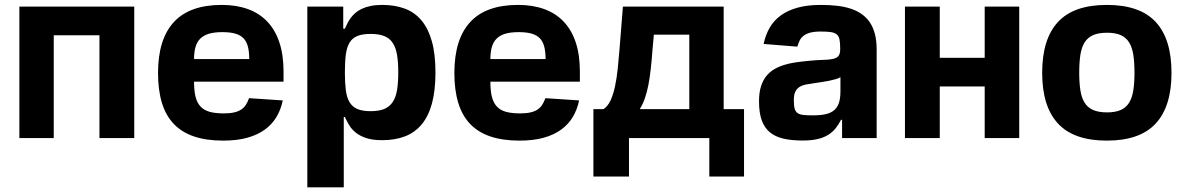

<svg xmlns="http://www.w3.org/2000/svg" viewBox="-20 -573 4921 797"><path d="M60.4 0V-545.5H537.3V0H392.8V-426.5H203.1V0Z M636 -270.2Q636 -409.8 701.5 -481.2Q767 -552.6 900.6 -552.6Q961.3 -552.6 1008.9 -535.3Q1056.5 -518.1 1089.5 -483.5Q1122.5 -448.9 1139.7 -397Q1157 -345.2 1157 -275.6V-234H785.5V-233.7Q785.5 -196.4 791.7 -171.3Q797.9 -146.3 812.3 -130.9Q826.7 -115.4 850.3 -108.8Q873.9 -102.3 909.1 -102.3Q934.7 -102.3 952.1 -106.4Q969.5 -110.4 981.4 -118.4Q993.3 -126.4 1000.7 -138.1Q1008.2 -149.9 1013.8 -165.5L1153.8 -156.2Q1146 -118.3 1127.7 -87.5Q1109.4 -56.8 1079.4 -35Q1049.4 -13.1 1006.6 -1.2Q963.8 10.7 906.6 10.7Q837 10.7 786 -6.4Q735.1 -23.4 701.7 -58.2Q668.3 -93 652.2 -146Q636 -198.9 636 -270.2ZM785.5 -327.8H1014.6Q1014.6 -358.7 1008.9 -380.1Q1003.2 -401.6 990.1 -414.8Q976.9 -427.9 955.6 -433.8Q934.3 -439.6 903.1 -439.6Q871.1 -439.6 848.9 -433.4Q826.7 -427.2 812.5 -413.7Q798.3 -400.2 791.9 -378.9Q785.5 -357.6 785.5 -327.8Z M1255.7 204.5V-545.5H1404.8V-453.8H1411.6Q1416.5 -464.8 1422.4 -476.6Q1428.3 -488.3 1436.4 -499.3Q1444.6 -510.3 1455.8 -519.9Q1467 -529.5 1482.6 -536.8Q1498.2 -544 1518.8 -548.3Q1539.4 -552.6 1566.8 -552.6Q1618.3 -552.6 1659.3 -537.6Q1700.3 -522.7 1728.7 -489.3Q1757.1 -456 1772.4 -402.5Q1787.6 -349.1 1787.6 -272Q1787.6 -197.1 1773.1 -143.6Q1758.5 -90.2 1730.3 -56.5Q1702.1 -22.7 1660.9 -6.9Q1619.7 8.9 1566.4 8.9Q1526.6 8.9 1500.5 0.2Q1474.4 -8.5 1457.2 -22.2Q1440 -35.9 1429.7 -53.1Q1419.4 -70.3 1411.6 -87.4H1407V204.5ZM1411.6 -272.7Q1411.6 -229.8 1415.5 -199Q1419.4 -168.3 1430.9 -149Q1442.5 -129.6 1463.4 -120.6Q1484.4 -111.5 1518.5 -111.5Q1552.9 -111.5 1575.1 -120.7Q1597.3 -130 1610.3 -149.7Q1623.2 -169.4 1628.2 -199.9Q1633.2 -230.5 1633.2 -272.7Q1633.2 -315 1628.2 -345Q1623.2 -375 1610.4 -394.5Q1597.7 -414.1 1575.5 -423.1Q1553.3 -432.2 1518.5 -432.2Q1484.4 -432.2 1463.2 -423.5Q1442.1 -414.8 1430.8 -395.6Q1419.4 -376.4 1415.5 -346.2Q1411.6 -316.1 1411.6 -272.7Z M1866.1 -270.2Q1866.1 -409.8 1931.6 -481.2Q1997.2 -552.6 2130.7 -552.6Q2191.4 -552.6 2239 -535.3Q2286.6 -518.1 2319.6 -483.5Q2352.6 -448.9 2369.9 -397Q2387.1 -345.2 2387.1 -275.6V-234H2015.6V-233.7Q2015.6 -196.4 2021.8 -171.3Q2028.1 -146.3 2042.4 -130.9Q2056.8 -115.4 2080.4 -108.8Q2104 -102.3 2139.2 -102.3Q2164.8 -102.3 2182.2 -106.4Q2199.6 -110.4 2211.5 -118.4Q2223.4 -126.4 2230.8 -138.1Q2238.3 -149.9 2244 -165.5L2383.9 -156.2Q2376.1 -118.3 2357.8 -87.5Q2339.5 -56.8 2309.5 -35Q2279.5 -13.1 2236.7 -1.2Q2193.9 10.7 2136.7 10.7Q2067.1 10.7 2016.2 -6.4Q1965.2 -23.4 1931.8 -58.2Q1898.4 -93 1882.3 -146Q1866.1 -198.9 1866.1 -270.2ZM2015.6 -327.8H2244.7Q2244.7 -358.7 2239 -380.1Q2233.3 -401.6 2220.2 -414.8Q2207 -427.9 2185.7 -433.8Q2164.4 -439.6 2133.2 -439.6Q2101.2 -439.6 2079 -433.4Q2056.8 -427.2 2042.6 -413.7Q2028.4 -400.2 2022 -378.9Q2015.6 -357.6 2015.6 -327.8Z M2443.2 159.8V-120H2485.1Q2502.8 -131.4 2514.4 -156.2Q2525.9 -181.1 2533 -214.7Q2540.1 -248.2 2544.2 -287.6Q2548.3 -327.1 2551.5 -367.2L2565.7 -545.5H2984V-120H3068.5V159.8H2924.4V0H2590.9V159.8ZM2635.7 -120H2841.3V-429H2694.2L2688.6 -367.2Q2685.4 -323.5 2681.3 -286.6Q2677.2 -249.6 2671.2 -218.9Q2665.1 -188.2 2656.4 -163.7Q2647.7 -139.2 2635.7 -120Z M3130.7 -152.3Q3130.7 -187.1 3138.3 -212.5Q3146 -237.9 3159.8 -255.7Q3173.7 -273.4 3192.6 -284.8Q3211.6 -296.2 3234.4 -303.3Q3257.1 -310.4 3282.8 -314.1Q3308.6 -317.8 3335.6 -320.3Q3371.1 -323.9 3396.1 -324.4Q3421.2 -324.9 3437.1 -328.3Q3453.1 -331.7 3460.4 -340.6Q3467.7 -349.4 3467.7 -369.3V-371.4Q3467.7 -394.9 3464.8 -408.9Q3462 -422.9 3453.3 -430.2Q3444.6 -437.5 3428.6 -439.8Q3412.6 -442.1 3386.7 -442.1Q3359.7 -442.1 3342.7 -437.3Q3325.6 -432.5 3315.2 -424.2Q3304.7 -415.8 3299.2 -404.3Q3293.7 -392.8 3289.8 -379.3L3149.9 -390.6Q3157.7 -427.9 3174.9 -457.9Q3192.1 -487.9 3220.9 -508.9Q3249.6 -529.8 3290.7 -541.2Q3331.7 -552.6 3387.4 -552.6Q3422.2 -552.6 3452.9 -549.2Q3483.7 -545.8 3509.4 -537.6Q3535.2 -529.5 3555.4 -515.6Q3575.6 -501.8 3589.8 -481.4Q3604 -460.9 3611.5 -432.9Q3619 -404.8 3619 -367.9V0H3475.5V-75.6H3471.2Q3461.3 -56.5 3448.9 -40.7Q3436.4 -24.9 3418.3 -13.5Q3400.2 -2.1 3374.5 4.1Q3348.7 10.3 3311.8 10.3Q3266 10.3 3232.1 2.5Q3198.2 -5.3 3175.6 -24Q3153.1 -42.6 3141.9 -73.9Q3130.7 -105.1 3130.7 -152.3ZM3355.1 -94.1Q3386.7 -94.1 3408.4 -99.3Q3430 -104.4 3443.5 -116.3Q3457 -128.2 3462.9 -147.5Q3468.7 -166.9 3468.7 -195V-252.8Q3462 -248.2 3449.4 -244.5Q3436.8 -240.8 3421.9 -237.7Q3407 -234.7 3391.5 -232.4Q3376.1 -230.1 3363.6 -228.3Q3343.7 -225.5 3327.4 -222.5Q3311.1 -219.5 3299.5 -212.5Q3288 -205.6 3281.6 -192.8Q3275.2 -180 3275.2 -157.3Q3275.2 -134.9 3278.6 -122.3Q3282 -109.7 3291 -103.5Q3300.1 -97.3 3315.5 -95.7Q3331 -94.1 3355.1 -94.1Z M3736.5 0V-545.5H3881V-333.1H4067.5V-545.5H4210.9V0H4067.5V-214.1H3881V0Z M4306.1 -270.6Q4306.1 -410.9 4371.6 -481.7Q4437.1 -552.6 4574.6 -552.6Q4712 -552.6 4777.5 -481.7Q4843 -410.9 4843 -270.6Q4843 -131.4 4777.5 -60.4Q4712 10.7 4574.6 10.7Q4437.1 10.7 4371.6 -60.4Q4306.1 -131.4 4306.1 -270.6ZM4459.9 -271.7Q4459.9 -229.4 4464.7 -198.3Q4469.5 -167.3 4482.2 -146.8Q4495 -126.4 4517.6 -116.5Q4540.1 -106.5 4575.3 -106.5Q4610.1 -106.5 4632.3 -116.5Q4654.5 -126.4 4667.1 -146.8Q4679.7 -167.3 4684.5 -198.3Q4689.3 -229.4 4689.3 -271.7Q4689.3 -313.9 4684.5 -345.2Q4679.7 -376.4 4667.1 -396.8Q4654.5 -417.3 4632.3 -427.2Q4610.1 -437.1 4575.3 -437.1Q4540.1 -437.1 4517.6 -427.2Q4495 -417.3 4482.2 -396.8Q4469.5 -376.4 4464.7 -345.2Q4459.9 -313.9 4459.9 -271.7Z"/></svg>

Font: Cannonade
Style: Bold
Weight: 700
Designer: Rasmus Andersson
Foundry: rsms
Version: Version 3.012;git-f93a4a705